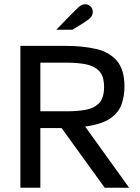

<svg xmlns="http://www.w3.org/2000/svg" viewBox="-20 -884 658 904"><path d="M76 0V-668H288Q370 -668 432.5 -653.5Q495 -639 530.5 -597.5Q566 -556 566 -476Q566 -431 552 -392Q538 -353 498.5 -326Q459 -299 381 -288L588 0H473L270 -281H170V0ZM170 -360H295Q344 -360 383.5 -367Q423 -374 446.5 -398.5Q470 -423 470 -474Q470 -526 446.5 -550Q423 -574 383.5 -581.5Q344 -589 295 -589H170ZM245 -744Q248 -747 262.5 -762Q277 -777 295.5 -796Q314 -815 330 -831Q346 -847 352 -852Q366 -864 381 -864Q396 -864 406.5 -853.5Q417 -843 417 -828Q417 -809 401 -796Q393 -789 374.5 -777Q356 -765 340 -755.5Q324 -746 321 -744Z"/></svg>

Font: Atkinson Hyperlegible
Style: Regular
Weight: 400
Designer: Elliott Scott, Megan Eiswerth, Linus Boman, Theodore Petrosky
Foundry: Braille Institute
Version: Version 1.006; ttfautohint (v1.8.3)